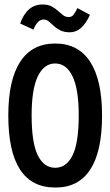

<svg xmlns="http://www.w3.org/2000/svg" viewBox="-20 -825 490 856"><path d="M226 11Q17 11 17 -310Q17 -468 70 -549.5Q123 -631 226 -631Q329 -631 382 -549.5Q435 -468 435 -310Q435 -149 382 -68.5Q329 12 226 11ZM226 -77Q276 -77 303.5 -132.5Q331 -188 331 -311Q331 -427 303.5 -484.5Q276 -542 226 -542Q176 -542 148.5 -484.5Q121 -427 121 -311Q121 -188 148.5 -132.5Q176 -77 226 -77ZM325 -789 381 -759Q346 -681 292 -681Q266 -681 249 -689.5Q232 -698 220 -709.5Q208 -721 197.5 -729.5Q187 -738 175 -738Q160 -738 149 -726.5Q138 -715 129 -693L70 -720Q84 -761 109 -783Q134 -805 170 -805Q194 -805 210 -796.5Q226 -788 238 -777Q250 -766 261 -757.5Q272 -749 286 -749Q300 -749 308 -759.5Q316 -770 325 -789Z"/></svg>

Font: Inconsolata SemiCondensed Bold
Style: Regular
Weight: 700
Width: 4
Monospace: yes
Designer: Raph Levien, Cyreal, Brenton Simpson
Foundry: Raph Levien, Cyreal, Google
Version: Version 3.001; ttfautohint (v1.8.2.53-6de2)